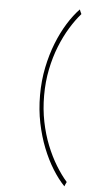

<svg xmlns="http://www.w3.org/2000/svg" viewBox="-61 -784 518 984"><g transform="rotate(5 198.5 -292.0)"><path d="M319 140Q290 107 262.5 62Q235 17 213 -38Q191 -93 178 -157Q165 -221 165 -292Q165 -363 178 -427Q191 -491 213 -546Q235 -601 262.5 -646Q290 -691 319 -724Q316 -730 313.5 -735.5Q311 -741 309 -747Q277 -714 247.5 -666.5Q218 -619 195 -561Q172 -503 158 -435Q144 -367 144 -292Q144 -217 158 -149Q172 -81 195 -23Q218 35 247.5 82.5Q277 130 309 163Q311 157 313.5 151.5Q316 146 319 140Z"/></g></svg>

Font: Josefin Slab ExtraLight
Style: Regular
Weight: 250
Designer: Santiago Orozco
Foundry: Typemade
Version: Version 2.000